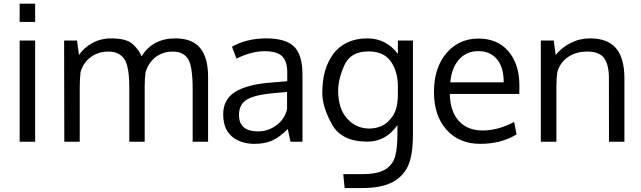

<svg xmlns="http://www.w3.org/2000/svg" viewBox="-20 -750 3390 1016"><path d="M166 -730.5V-633.8H84V-730.5ZM166 -535.6V0H84V-535.6Z M999.5 0V-278.8Q999.5 -402.8 973.9 -439.9Q948.2 -477.1 895 -477.1Q841.8 -477.1 804 -448.2Q766.1 -419.4 750 -367.2Q745.6 -332 745.6 -292V0H664.1V-287.6Q664.1 -401.9 636.5 -439.5Q608.9 -477.1 554.2 -477.1Q499.5 -477.1 459.7 -447.3Q419.9 -417.5 406.2 -368.2Q401.9 -330.6 401.9 -286.6V0H320.3Q319.3 -502.4 319.3 -535.6H387.7L397.9 -459Q422.4 -496.1 467.3 -521.5Q512.2 -546.9 569.3 -546.9Q651.9 -546.9 685.1 -514.2Q718.3 -481.4 729 -451.7Q787.6 -546.9 908.2 -546.9Q997.6 -546.9 1039.3 -495.8Q1081.1 -444.8 1081.1 -344.7V0Z M1580.6 -354.5V0H1517.1Q1509.8 -31.2 1502.9 -67.4Q1458.5 -22.9 1419.4 -5.9Q1380.4 11.2 1327.6 11.2Q1252.4 11.2 1206.8 -28.1Q1161.1 -67.4 1161.1 -145.5Q1161.1 -223.6 1223.4 -262.9Q1285.6 -302.2 1402.8 -312Q1418.9 -313.5 1451.4 -316.2Q1483.9 -318.8 1500 -320.3V-367.7Q1500 -424.3 1473.6 -451.7Q1447.3 -479 1379.4 -479Q1311.5 -479 1231 -439.9L1207.5 -502.9Q1286.1 -546.9 1389.2 -546.9Q1492.2 -546.9 1536.4 -503.2Q1580.6 -459.5 1580.6 -354.5ZM1244.6 -141.6Q1244.6 -54.7 1346.7 -54.7Q1397.9 -54.7 1442.1 -86.7Q1486.3 -118.7 1499 -172.9V-263.2Q1496.6 -263.2 1469.5 -260.7Q1442.4 -258.3 1434.1 -257.8Q1328.1 -248.5 1286.4 -223.1Q1244.6 -197.8 1244.6 -141.6Z M2083 -87.9Q2022 -0.5 1923.8 -0.5Q1786.1 -0.5 1735.8 -93.3Q1685.5 -186 1685.5 -255.4Q1685.5 -324.7 1700 -374.5Q1714.4 -424.3 1742.7 -463.4Q1771 -502.4 1817.1 -524.7Q1863.3 -546.9 1922.9 -546.9Q2023.9 -546.9 2085.4 -464.4V-535.6H2165V-38.6Q2165 76.2 2137.2 132.1Q2109.4 188 2051.5 216.6Q1993.7 245.1 1894 245.1H1803.7L1796.4 171.4H1896Q1981 171.4 2020.8 145.3Q2060.5 119.1 2071.8 74.7Q2083 30.3 2083 -40.5ZM2085.4 -252V-291.5Q2085.4 -371.6 2048.1 -424.8Q2010.7 -478 1929.7 -478Q1835.4 -478 1802.5 -405Q1769.5 -332 1769.5 -270.5Q1769.5 -174.3 1817.4 -122.1Q1865.2 -69.8 1933.6 -69.8Q1970.7 -69.8 2002 -84.5Q2033.2 -99.1 2059.3 -137.7Q2085.4 -176.3 2085.4 -252Z M2700.7 -104.5 2713.4 -38.6Q2631.3 11.2 2521 11.2Q2410.6 11.2 2343.5 -62.7Q2276.4 -136.7 2276.4 -263.7Q2276.4 -390.6 2341.6 -467.8Q2406.7 -544.9 2509.3 -545.9Q2611.8 -546.9 2670.2 -478.8Q2728.5 -410.6 2728.5 -296.9L2728 -252.9H2360.4Q2361.8 -161.6 2407.5 -110.6Q2453.1 -59.6 2534.2 -59.6Q2615.2 -59.6 2700.7 -104.5ZM2362.8 -314.5H2645.5Q2645.5 -394 2609.6 -436.8Q2573.7 -479.5 2511.2 -479.5Q2448.7 -479.5 2409.2 -435.3Q2369.6 -391.1 2362.8 -314.5Z M2841.8 0V-535.6H2910.2L2920.4 -459Q2952.1 -498.5 2999.8 -522.7Q3047.4 -546.9 3102.5 -546.9Q3195.3 -546.9 3239.7 -494.9Q3284.2 -442.9 3284.2 -335V0H3202.6Q3202.6 -322.3 3202.1 -345.2Q3200.2 -413.6 3174.6 -445.3Q3148.9 -477.1 3087.4 -477.1Q3025.9 -477.1 2983.9 -446.8Q2941.9 -416.5 2929.2 -368.2Q2924.3 -335.4 2924.3 -293V0Z"/></svg>

Font: Oxygen-Regular
Style: Regular
Weight: 400
Designer: Vernon Adams
Foundry: Vernon Adams
Version: Version Release 0.2.3 webfont; ttfautohint (v0.93.3-1d66) -l